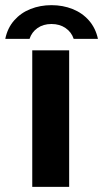

<svg xmlns="http://www.w3.org/2000/svg" viewBox="-24 -724 399 744"><path d="M244 0H101V-529H244ZM175.5 -631Q143.5 -631 121.2 -615.2Q99 -599.5 90.5 -573.5H-3.5Q5 -615.5 31 -645Q57 -674.5 94.5 -689.2Q132 -704 175.5 -704Q219.5 -704 257.2 -689Q295 -674 320.8 -644.5Q346.5 -615 355.5 -573.5H261.5Q253 -599.5 230.2 -615.2Q207.5 -631 175.5 -631Z"/></svg>

Font: 1883 Sans
Style: Bold
Weight: 700
Designer: 1883 Sans project is a fork of Public Sans.
Version: Version 1.009